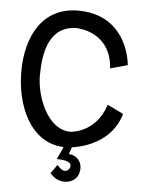

<svg xmlns="http://www.w3.org/2000/svg" viewBox="-51 -585 564 764"><g transform="rotate(5 231.5 -202.5)"><path d="M236 139C262 139 294 123 294 80C294 48 268 28 243 28L253 0C286 -4 411 -30 444 -150L380 -181C343 -64 241 -61 241 -61C149 -61 101 -192 101 -272C101 -353 115 -474 231 -474C231 -474 367 -474 377 -326L446 -345C439 -412 395 -544 230 -544C88 -544 26 -423 26 -283C26 -146 87 -3 220 2L197 52C212 52 254 53 254 74C254 84 245 96 233 96C222 96 209 84 202 75L177 110C193 128 211 139 236 139Z"/></g></svg>

Font: Englebert
Style: Regular
Weight: 400
Designer: Astigmatic (AOETI)
Foundry: Astigmatic (AOETI)
Version: Version 1.000